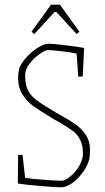

<svg xmlns="http://www.w3.org/2000/svg" viewBox="-20 -787 445 817"><path d="M56 -6 57 -128H76L87 -30Q114 -26 165.5 -22Q217 -18 242 -18Q257 -18 279 -36Q301 -54 317 -81Q333 -108 333 -133Q333 -169 321 -192.5Q309 -216 288.5 -231Q268 -246 227 -270Q214 -276 196 -288Q147 -317 120 -337Q93 -357 75 -386Q57 -415 57 -454Q57 -476 63 -500Q75 -525 97.5 -548.5Q120 -572 145 -586.5Q170 -601 187 -601Q206 -601 258.5 -594.5Q311 -588 338 -583L332 -461H313L306 -559Q285 -564 241.5 -569Q198 -574 183 -574Q173 -574 149 -557.5Q125 -541 106 -516.5Q87 -492 87 -467Q87 -430 97 -407Q107 -384 130.5 -365Q154 -346 203 -317L234 -299Q276 -276 302 -257.5Q328 -239 345.5 -212.5Q363 -186 363 -151Q363 -121 359 -106Q345 -62 308.5 -26Q272 10 238 10Q217 10 152.5 4.5Q88 -1 56 -6ZM114 -652 197 -767H235L318 -652L306 -642L220 -736H212L126 -642Z"/></svg>

Font: Grenze Thin
Style: Regular
Weight: 250
Designer: Renata Polastri
Foundry: Omnibus-Type
Version: Version 1.002; ttfautohint (v1.8)